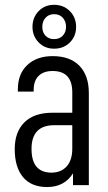

<svg xmlns="http://www.w3.org/2000/svg" viewBox="-20 -754 440 782"><path d="M341.8 -375V0H277.3V-47.9Q242.2 7.8 171.9 7.8Q107.4 7.8 73.7 -32.7Q40 -73.2 40 -146.5Q40 -216.8 79.6 -255.9Q119.1 -294.9 194.3 -294.9H274.4V-377.9Q274.4 -464.8 194.3 -464.8Q157.2 -464.8 137.2 -444.8Q117.2 -424.8 117.2 -388.7V-380.9H52.7V-389.6Q52.7 -453.1 91.3 -489.3Q129.9 -525.4 194.3 -525.4Q265.6 -525.4 303.7 -485.8Q341.8 -446.3 341.8 -375ZM274.4 -148.4V-244.1H201.2Q108.4 -244.1 108.4 -147.5Q108.4 -51.8 188.5 -50.8Q228.5 -50.8 251.5 -76.2Q274.4 -101.6 274.4 -148.4ZM112.3 -644.5Q112.3 -682.6 137.2 -708.5Q162.1 -734.4 200.2 -734.4Q239.3 -734.4 264.6 -708.5Q290 -682.6 290 -644.5Q290 -606.4 264.6 -581.1Q239.3 -555.7 200.2 -555.7Q162.1 -555.7 137.2 -581.5Q112.3 -607.4 112.3 -644.5ZM249 -644.5Q249 -667 235.8 -681.6Q222.7 -696.3 200.2 -696.3Q178.7 -696.3 165.5 -681.6Q152.3 -667 152.3 -644.5Q152.3 -622.1 165.5 -608.4Q178.7 -594.7 200.2 -594.7Q222.7 -594.7 235.8 -608.9Q249 -623 249 -644.5Z"/></svg>

Font: Altinn-DIN Condensed
Style: Regular
Weight: 400
Width: 3
Designer: Charles Nix
Foundry: Altinn
Version: Version 2.00